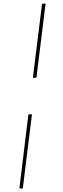

<svg xmlns="http://www.w3.org/2000/svg" viewBox="-20 -811 361 1096"><path d="M238 -791 240 -789 188 -368 171 -366 168 -369 220 -789ZM159 -160 162 -155 110 265H93L91 261L142 -157Z"/></svg>

Font: Alegreya Sans SC Thin
Style: Italic
Weight: 100
Italic angle: -7°
Designer: Juan Pablo del Peral
Foundry: Huerta Tipografica
Version: Version 2.007